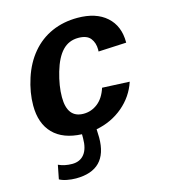

<svg xmlns="http://www.w3.org/2000/svg" viewBox="-111 -627 822 925"><g transform="rotate(-15 300.0 -165.0)"><path d="M154.8 135.3Q193.8 135.3 215.3 108.4Q236.8 81.5 236.8 29.3V9.3Q143.6 5.4 94.5 -44.9Q45.4 -95.2 45.4 -184.6Q45.4 -249.5 67.9 -318.6Q90.3 -387.7 132.1 -437.3Q173.8 -486.8 231.9 -512.5Q290 -538.1 359.9 -538.1Q452.6 -538.1 504.6 -491.7Q556.6 -445.3 556.6 -364.3V-361.8L417 -355L417.5 -364.3Q417.5 -398.4 399.7 -421.1Q381.8 -443.8 338.9 -443.8Q292 -443.8 260.3 -410.9Q228.5 -377.9 209 -311Q189.5 -244.1 189.5 -188Q189.5 -84 270.5 -84Q309.6 -84 341.1 -108.6Q372.6 -133.3 388.2 -182.1L524.4 -175.8Q501.5 -106.4 444.6 -58.3Q387.7 -10.3 311 4.4L312.5 45.9Q312.5 207.5 154.3 207.5Q132.8 207.5 109.9 203.1Q86.9 198.7 72.8 190.4L86.4 121.1Q117.2 135.3 154.8 135.3Z"/></g></svg>

Font: Liberation Mono
Style: Bold Italic
Weight: 700
Italic angle: -12°
Monospace: yes
Designer: Steve Matteson
Foundry: Ascender Corporation
Version: Version 2.1.5